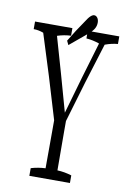

<svg xmlns="http://www.w3.org/2000/svg" viewBox="-96 -948 677 996"><g transform="rotate(10 242.5 -449.5)"><path d="M464.8 -803.2Q464.8 -788.1 464.8 -763.2Q431.2 -760.3 397.5 -747.6Q331.5 -540 268.6 -322.8Q268.6 -298.8 268.6 -264.6Q268.6 -216.3 269 -163.3Q269.5 -110.4 269.5 -63Q307.1 -61.5 344.7 -49.8Q344.7 -34.7 344.7 -9.8H130.9Q130.9 -34.7 130.9 -50.3Q168.9 -61.5 207 -63V-66.9Q207 -69.3 207 -85.9Q207 -126.5 207.3 -171.1Q207.5 -215.8 207.5 -264.6Q207.5 -295.4 207.5 -315.9Q141.6 -539.6 72.8 -753.4Q46.9 -763.2 21 -763.2Q21 -788.1 21 -803.2H217.8Q217.8 -788.1 217.8 -763.2Q181.6 -761.7 146 -750Q200.7 -562 255.4 -364.3Q311 -561 367.7 -748.5Q333 -760.7 298.8 -763.2Q298.8 -788.1 298.8 -803.2ZM305.7 -790.5Q281.7 -770.5 258.3 -751.2Q234.9 -731.9 212.4 -712.9Q212.4 -712.9 202.1 -734.4Q237.8 -794.4 273.4 -845.2Q288.6 -869.6 299.1 -879.2Q309.6 -888.7 317.9 -888.7Q328.1 -888.7 335.2 -878.9Q342.3 -869.1 342.3 -853.5Q342.3 -837.9 334.7 -823.5Q327.1 -809.1 305.7 -790.5Z"/></g></svg>

Font: Scarab Serif
Style: Light
Weight: 300
Designer: John Roberts
Foundry: Scarab
Version: 1.0